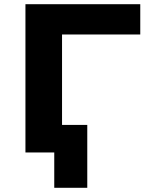

<svg xmlns="http://www.w3.org/2000/svg" viewBox="-20 -725 711 913"><path d="M238 168V0H115V-131H395V168ZM101 0V-705H647V-561H275V0Z"/></svg>

Font: Nunito Sans 7pt SemiExpanded ExtraBold
Style: Regular
Weight: 800
Width: 6
Designer: Vernon Adams
Foundry: Vernon Adams
Version: Version 3.101;gftools[0.9.27]